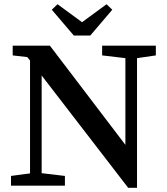

<svg xmlns="http://www.w3.org/2000/svg" viewBox="-20 -878 789 908"><path d="M717 -616 628 -603V10H586L177 -521V-59L287 -46V0H32V-46L122 -58V-592L109 -608L40 -616V-662H216L573 -193V-603L463 -616V-662H717ZM511 -832 407 -710H329L225 -832L252 -858L368 -773L484 -858Z"/></svg>

Font: Source Serif Pro Semibold
Style: Regular
Weight: 600
Designer: Frank Grießhammer
Foundry: Adobe Systems Incorporated
Version: Version 1.014;PS Version 1.0;hotconv 1.0.73;makeotf.lib2.5.5